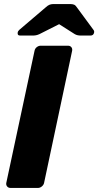

<svg xmlns="http://www.w3.org/2000/svg" viewBox="-20 -925 484 945"><path d="M32 0Q21 0 15 -7.5Q9 -15 11 -25L150 -675Q152 -686 161 -693Q170 -700 180 -700H315Q325 -700 331 -693Q337 -686 335 -675L197 -25Q195 -15 186 -7.5Q177 0 167 0ZM79 -750Q65 -750 67 -764Q68 -772 75 -778L204 -888Q216 -899 224.5 -902Q233 -905 242 -905H327Q337 -905 344.5 -902Q352 -899 359 -888L440 -778Q445 -772 443 -764Q440 -750 425 -750H378Q370 -750 362.5 -751.5Q355 -753 348 -757L271 -806L174 -757Q165 -753 157.5 -751.5Q150 -750 141 -750Z"/></svg>

Font: Rubik Light
Style: Bold Italic
Weight: 700
Italic angle: -12°
Version: Version 2.104